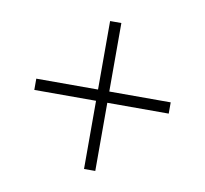

<svg xmlns="http://www.w3.org/2000/svg" viewBox="-59 -647 629 588"><g transform="rotate(10 255.5 -353.0)"><path d="M238 -123V-335H46V-370H238V-583H273V-370H464V-335H273V-123Z"/></g></svg>

Font: Noto Sans Tamil SemiCondensed ExtraLight
Style: Regular
Weight: 200
Width: 4
Designer: Jelle Bosma - Monotype Design Team
Foundry: Monotype Imaging Inc.
Version: Version 2.004; ttfautohint (v1.8.4.7-5d5b)